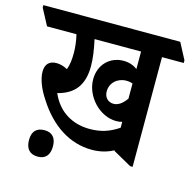

<svg xmlns="http://www.w3.org/2000/svg" viewBox="-158 -730 923 913"><g transform="rotate(15 303.0 -273.5)"><path d="M345 -20C384 -20 420 -29 451 -46V-43L542 8H554V-532H661V-545L619 -625H-55V-613L-12 -532H133C140 -502 144 -471 144 -443C144 -411 141 -383 132 -360C113 -370 95 -375 77 -375C43 -375 23 -356 23 -319C23 -284 40 -238 71 -192C140 -83 235 -20 345 -20ZM421 -182C433 -182 442 -183 451 -186V-157C407 -127 364 -113 310 -113C221 -113 152 -157 117 -238C197 -258 239 -308 239 -403C239 -442 232 -487 222 -532H451V-446C432 -460 409 -468 383 -468C316 -468 265 -419 265 -346C265 -303 284 -263 312 -233C342 -201 382 -182 421 -182ZM342 -307C342 -349 376 -380 420 -380C432 -380 442 -378 451 -375V-300C430 -271 410 -258 388 -258C361 -258 342 -278 342 -307ZM105 78C143 78 163 55 163 12C163 -29 143 -52 105 -52C65 -52 45 -30 45 12C45 55 66 78 105 78Z"/></g></svg>

Font: Noto Serif Devanagari ExtraCondensed
Style: Bold
Weight: 700
Width: 2
Designer: Universal Thirst, Indian Type Foundry and the Monotype Design Team
Foundry: Monotype Imaging Inc.
Version: Version 2.004